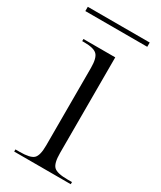

<svg xmlns="http://www.w3.org/2000/svg" viewBox="-179 -719 652 779"><g transform="rotate(30 147.0 -329.0)"><path d="M27 0V-10H47Q96 -10 111.5 -24.5Q127 -39 127 -86V-450Q127 -496 111.5 -511Q96 -526 52 -526H42V-536H191V-88Q191 -40 206.5 -25Q222 -10 272 -10H292V0ZM-8 -638V-658H282V-638Z"/></g></svg>

Font: Noto Serif Display Light
Style: Regular
Weight: 300
Designer: Monotype Design Team
Foundry: Monotype Imaging Inc.
Version: Version 2.009